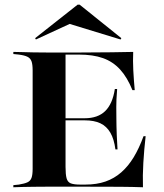

<svg xmlns="http://www.w3.org/2000/svg" viewBox="-20 -790 691 810"><path d="M175.8 -2.4Q147.6 -2.4 121.4 -2Q95.2 -1.6 73.4 -1.2Q51.6 -0.8 36.3 0V-8.9L59.7 -11.3Q83.9 -15.3 96 -21Q108.1 -26.6 112.9 -39.5Q117.7 -52.4 117.7 -78.2V-492.7Q117.7 -518.5 112.9 -531.5Q108.1 -544.4 96 -550.4Q83.9 -556.5 59.7 -559.7L36.3 -562.1V-571Q51.6 -571 73.4 -570.2Q95.2 -569.4 121.4 -569Q147.6 -568.5 175.8 -568.5H187.9H321Q397.6 -568.5 450 -569.4Q502.4 -570.2 541.9 -571Q540.3 -533.9 542.3 -493.5Q544.4 -453.2 548.4 -409.7H538.7Q516.9 -463.7 486.7 -496.8Q456.5 -529.8 414.5 -544.8Q372.6 -559.7 312.9 -559.7H256.5V-86.3Q256.5 -54 260.9 -37.9Q265.3 -21.8 278.6 -16.5Q291.9 -11.3 317.7 -11.3H340.3Q387.9 -11.3 425 -24.2Q462.1 -37.1 491.5 -62.9Q521 -88.7 544 -126.6Q566.9 -164.5 585.5 -215.3H594.4Q587.9 -158.1 584.7 -103.6Q581.5 -49.2 583.1 0Q541.1 -1.6 485.9 -2Q430.6 -2.4 348.4 -2.4H187.9ZM226.6 -282.3V-291.1H444.4V-282.3ZM466.9 -159.7Q461.3 -203.2 445.6 -230.2Q429.8 -257.3 403.6 -269.8Q377.4 -282.3 337.1 -282.3V-291.1Q392.7 -291.1 423.8 -321.4Q454.8 -351.6 464.5 -414.5H474.2Q470.2 -364.5 470.6 -338.3Q471 -312.1 471 -287.1Q471 -272.6 471.4 -257.3Q471.8 -241.9 472.6 -219.4Q473.4 -196.8 475.8 -159.7ZM131.5 -623.4 128.2 -629 307.3 -770.2H316.1L491.9 -629L488.7 -623.4L246 -697.6L316.9 -708.9Z"/></svg>

Font: Playfair 144pt SemiExpanded ExtraBold
Style: Regular
Weight: 800
Width: 6
Designer: Claus Eggers Sørensen
Foundry: Claus Eggers Sørensen
Version: Version 2.203